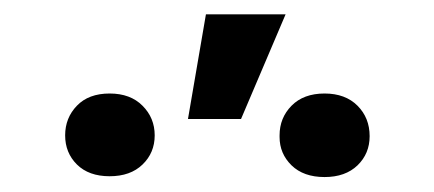

<svg xmlns="http://www.w3.org/2000/svg" viewBox="-20 -852 592 262"><path d="M308.9 -689.6H236.5L261 -832.4H369.7ZM422.9 -610.4Q394.2 -610.4 377.8 -626.4Q361.5 -642.4 361.5 -665.1V-667.3Q361.5 -691.1 377.8 -707.7Q394.2 -724.4 422.9 -724.4Q451.3 -724.4 467.9 -707.7Q484.4 -691.1 484.4 -666.2Q484.4 -642.4 467.9 -626.4Q451.3 -610.4 422.9 -610.4ZM129.6 -611.5Q101.2 -611.5 85 -627.5Q68.9 -643.5 68.9 -667.3Q68.9 -691.1 84.9 -707.7Q100.9 -724.4 129.6 -724.4Q158 -724.4 174.5 -707.7Q191.1 -691.1 191.1 -667.3Q191.1 -643.5 174.5 -627.5Q158 -611.5 129.6 -611.5Z"/></svg>

Font: Linik Sans Medium
Style: Regular
Weight: 500
Designer: Rasmus Andersson (font), Cristiano Sobral (main changes)
Foundry: rsms
Version: Version 3.018;June 1, 2022;FontCreator 14.0.0.2814 64-bit; t